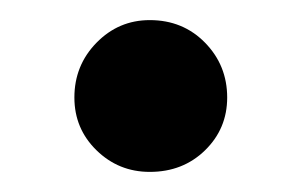

<svg xmlns="http://www.w3.org/2000/svg" viewBox="-20 -161 300 191"><path d="M54 -64Q54 -96 76 -118.5Q98 -141 129 -141Q162 -141 184 -118.5Q206 -96 206 -64Q206 -33 184 -11.5Q162 10 129 10Q98 10 76 -11.5Q54 -33 54 -64Z"/></svg>

Font: Libre Baskerville
Style: Bold
Weight: 700
Designer: Pablo Impallari, Rodrigo Fuenzalida
Foundry: Pablo Impallari, Rodrigo Fuenzalida
Version: Version 1.051; ttfautohint (v1.8.4.7-5d5b)